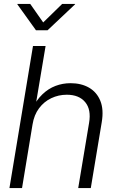

<svg xmlns="http://www.w3.org/2000/svg" viewBox="-20 -963 601 983"><path d="M146.5 -325.2 92.8 0H28.3L148.9 -727.5H213.4L159.2 -404.3H143.6Q166.5 -450.7 197 -480Q227.5 -509.3 264.2 -523.2Q300.8 -537.1 341.3 -537.1Q396 -537.1 435.8 -514.2Q475.6 -491.2 493.7 -446.8Q511.7 -402.3 501 -337.9L444.8 0H380.4L436 -333.5Q447.8 -401.9 416.3 -439.9Q384.8 -478 321.8 -478Q279.8 -478 242.7 -460.4Q205.6 -442.9 179.9 -408.7Q154.3 -374.5 146.5 -325.2ZM134.8 -942.9 201.2 -848.1 298.3 -942.9H364.7L364.3 -940.9L223.6 -808.1H164.1L68.8 -940.9L69.3 -942.9Z"/></svg>

Font: Inter 24pt Light
Style: Italic
Weight: 300
Italic angle: -9.3988°
Designer: Rasmus Andersson
Foundry: rsms
Version: Version 4.001;git-66647c0bb